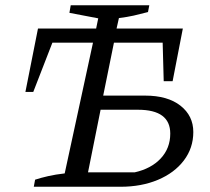

<svg xmlns="http://www.w3.org/2000/svg" viewBox="-20 -713 803 733"><path d="M109 0 114 -27Q135 -34 163.5 -40.5Q192 -47 227 -51L335 -550H180L107 -362H77L125 -604H347L355 -643L245 -664L250 -693H550L545 -667Q515 -659 490.5 -653.5Q466 -648 434 -644L425 -604H678L639 -403H605L601 -550H415L374 -348H534Q620 -348 669 -309.5Q718 -271 718 -209Q718 -148 682 -100.5Q646 -53 583 -26.5Q520 0 440 0ZM316 -55H494Q557 -69 593.5 -108Q630 -147 630 -203Q630 -294 507 -294H364Z"/></svg>

Font: Piazzolla SC
Style: Italic
Weight: 400
Italic angle: -11.3°
Designer: Juan Pablo del Peral
Foundry: Huerta Tipografica
Version: Version 1.330